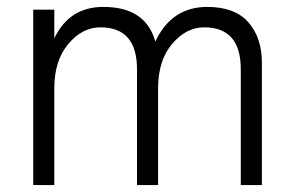

<svg xmlns="http://www.w3.org/2000/svg" viewBox="-20 -535 847 555"><path d="M137 -507H76V0H137V-280C137 -333.3 150.5 -376 177.5 -408C204.5 -440 235.3 -456 270 -456C340.7 -456 376 -415.7 376 -335V0H437V-280C437 -333.3 450.5 -376 477.5 -408C504.5 -440 535.3 -456 570 -456C640.7 -456 676 -415.7 676 -335V0H737V-354C737 -402 724 -440.8 698 -470.5C672 -500.2 632.3 -515 579 -515C510.3 -515 460.3 -481.7 429 -415C410.3 -481.7 360.3 -515 279 -515C213 -515 165.7 -484.7 137 -424Z"/></svg>

Font: Hind Light
Style: Regular
Weight: 300
Designer: Manushi Parikh, Satya Rajpurohit
Foundry: Indian Type Foundry
Version: Version 1.201;PS 1.0;hotconv 1.0.78;makeotf.lib2.5.61930; tt